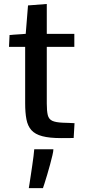

<svg xmlns="http://www.w3.org/2000/svg" viewBox="-20 -701 442 980"><path d="M292.5 3.9Q232.4 3.9 195.8 -5.9Q159.2 -15.6 140.4 -36.6Q121.6 -57.6 115 -91.6Q108.4 -125.5 108.4 -174.3V-461.9H25.9L28.8 -522.5L111.3 -528.3L123 -673.3L218.8 -680.7V-528.3H359.4V-461.9H218.8V-172.4Q218.8 -134.3 223.9 -113.5Q229 -92.8 246.6 -84.5Q264.2 -76.2 300.8 -74.7Q315.4 -74.2 330.3 -73.7Q345.2 -73.2 360.4 -72.3L356 3.4Q340.3 3.4 324.5 3.7Q308.6 3.9 292.5 3.9ZM127 259.3Q127.9 254.4 130.6 237.1Q133.3 219.7 137 195.1Q140.6 170.4 144.5 144.3Q148.4 118.2 151.1 96.2Q153.8 74.2 154.8 61H252.4V62.5Q252.4 70.8 247.6 91.6Q242.7 112.3 235.6 138.9Q228.5 165.5 220.7 191.4Q212.9 217.3 207 235.8Q201.2 254.4 199.2 259.3Z"/></svg>

Font: Comme Medium
Style: Regular
Weight: 500
Version: Version 1.000;gftools[0.9.27]